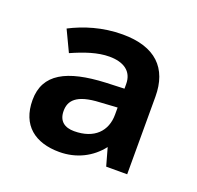

<svg xmlns="http://www.w3.org/2000/svg" viewBox="-74 -852 521 507"><g transform="rotate(20 186.5 -598.5)"><path d="M191 -773C134 -773 85 -757 46 -737L74 -678C110 -694 145 -706 178 -706C218 -706 244 -689 244 -653V-640L192 -638C85 -633 26 -603 26 -529C26 -458 71 -424 139 -424C187 -424 228 -445 255 -480L269 -430H328V-648C328 -728 283 -773 191 -773ZM196 -584 244 -587V-567C244 -521 214 -489 157 -489C131 -489 113 -501 113 -530C113 -558 129 -581 196 -584Z"/></g></svg>

Font: Noto Sans Tamil UI SemiBold
Style: Regular
Weight: 600
Designer: Jelle Bosma - Monotype Design Team
Foundry: Monotype Imaging Inc.
Version: Version 2.004